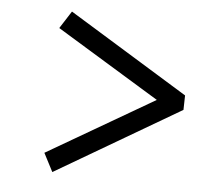

<svg xmlns="http://www.w3.org/2000/svg" viewBox="-42 -575 666 581"><g transform="rotate(5 291.0 -284.5)"><path d="M137 -40 108 -96 433 -285 120 -476 154 -529 517 -306 516 -262Z"/></g></svg>

Font: Literata 36pt SemiBold
Style: Italic
Weight: 600
Italic angle: -2°
Designer: Latin by Veronika Burian and Jose Scaglione. Greek by Irene Vlachou. Cyrillic by Vera Evstafieva
Foundry: TypeTogether
Version: Version 3.002